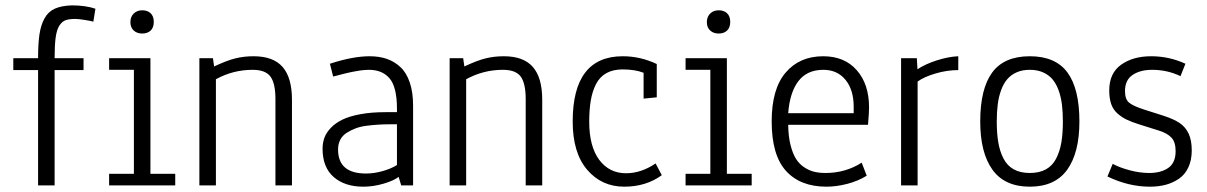

<svg xmlns="http://www.w3.org/2000/svg" viewBox="-20 -701 4563 726"><path d="M124 0V-436H30.3V-481H124Q124 -536.1 129.2 -571Q134.3 -606 148.2 -631.3Q162.1 -656.7 186.8 -668Q211.4 -679.2 250.5 -680.7Q303.7 -680.7 340.8 -668L333 -619.1Q322.8 -622.1 299.8 -625.7Q276.9 -629.4 264.2 -629.4Q241.2 -629.4 227.8 -624.5Q214.4 -619.6 204.3 -603.8Q194.3 -587.9 190.4 -558.8Q186.5 -529.8 186.5 -481H295.9V-436H186.5V0Z M473.1 -617.2Q473.1 -637.7 485.8 -649.9Q498.5 -662.1 517.6 -662.1Q537.6 -662.1 549.6 -650.9Q561.5 -639.6 561.5 -618.2Q561.5 -596.7 549.6 -585.4Q537.6 -574.2 517.6 -574.2Q498 -574.2 485.6 -585.7Q473.1 -597.2 473.1 -617.2ZM392.6 -437V-481H548.8V-43.9H642.6V0H392.6V-43.9H486.3V-437Z M796.4 -401.4V0H733.9V-481H785.2L789.6 -449.7Q837.4 -472.2 869.6 -480.2Q901.9 -488.3 939 -488.3Q1013.2 -488.3 1048.6 -447.8Q1084 -407.2 1084 -323.7V0H1021.5V-326.2Q1021.5 -385.7 1002.7 -411.4Q983.9 -437 935.5 -437Q861.3 -437 796.4 -401.4Z M1258.3 -135.7Q1258.3 -44.9 1363.8 -44.9Q1395 -44.9 1427.5 -54.2Q1460 -63.5 1481 -77.1V-231H1453.6Q1430.2 -231 1410.6 -229.7Q1391.1 -228.5 1367.2 -225.6Q1343.3 -222.7 1325.2 -215.8Q1307.1 -209 1291.3 -199Q1275.4 -189 1266.8 -172.9Q1258.3 -156.7 1258.3 -135.7ZM1227.5 -460Q1314 -488.3 1377.9 -488.3Q1414.1 -488.3 1442.9 -478.3Q1471.7 -468.3 1494.4 -447Q1517.1 -425.8 1529.5 -388.9Q1542 -352.1 1542 -301.3V0H1497.1L1487.3 -32.2Q1469.7 -18.1 1430.7 -6.6Q1391.6 4.9 1354 4.9Q1283.7 4.9 1241.7 -31.7Q1199.7 -68.4 1199.7 -138.7Q1199.7 -161.1 1206.8 -180.4Q1213.9 -199.7 1231.2 -217.8Q1248.5 -235.8 1275.1 -248.8Q1301.8 -261.7 1343.3 -269.3Q1384.8 -276.9 1438 -276.9H1481V-292.5Q1480.5 -372.6 1452.9 -404.8Q1425.3 -437 1375 -437Q1367.7 -437 1359.1 -436.3Q1350.6 -435.5 1344.2 -434.8Q1337.9 -434.1 1326.9 -431.9Q1315.9 -429.7 1310.8 -429Q1305.7 -428.2 1292.5 -425Q1279.3 -421.9 1275.9 -420.9Q1272.5 -419.9 1257.1 -416Q1241.7 -412.1 1239.7 -411.6Z M1742.7 -401.4V0H1680.2V-481H1731.4L1735.8 -449.7Q1783.7 -472.2 1815.9 -480.2Q1848.1 -488.3 1885.3 -488.3Q1959.5 -488.3 1994.9 -447.8Q2030.3 -407.2 2030.3 -323.7V0H1967.8V-326.2Q1967.8 -385.7 1949 -411.4Q1930.2 -437 1881.8 -437Q1807.6 -437 1742.7 -401.4Z M2459 -83 2482.4 -38.6Q2422.9 4.9 2340.3 4.9Q2254.9 4.9 2200.2 -59.1Q2145.5 -123 2145.5 -241.7Q2145.5 -488.3 2335 -488.3Q2401.4 -488.3 2463.4 -459V-333L2413.6 -328.1V-425.8Q2381.3 -438.5 2334 -438.5Q2297.9 -438.5 2272.7 -424.3Q2247.6 -410.2 2233.6 -382.8Q2219.7 -355.5 2213.9 -321Q2208 -286.6 2208 -240.7Q2208 -147.5 2245.8 -96.7Q2283.7 -45.9 2347.2 -45.9Q2404.3 -45.9 2459 -83Z M2652.8 -617.2Q2652.8 -637.7 2665.5 -649.9Q2678.2 -662.1 2697.3 -662.1Q2717.3 -662.1 2729.2 -650.9Q2741.2 -639.6 2741.2 -618.2Q2741.2 -596.7 2729.2 -585.4Q2717.3 -574.2 2697.3 -574.2Q2677.7 -574.2 2665.3 -585.7Q2652.8 -597.2 2652.8 -617.2ZM2572.3 -437V-481H2728.5V-43.9H2822.3V0H2572.3V-43.9H2666V-437Z M3093.3 -437Q3031.7 -437 2999 -394.3Q2966.3 -351.6 2960.4 -272.9H3208V-297.4Q3208 -361.3 3177 -399.2Q3146 -437 3093.3 -437ZM3101.6 -46.9Q3176.8 -46.9 3238.3 -85.9L3257.3 -36.6Q3224.1 -16.1 3183.1 -5.6Q3142.1 4.9 3105 4.9Q3006.3 4.9 2952.1 -54.7Q2897.9 -114.3 2897.9 -242.2Q2897.9 -364.7 2950.7 -426.5Q3003.4 -488.3 3092.8 -488.3Q3173.3 -488.3 3219.7 -435.5Q3266.1 -382.8 3266.1 -294.9Q3266.1 -274.9 3262.2 -229H2960.4Q2960.9 -185.5 2969.2 -152.6Q2977.5 -119.6 2990.2 -99.9Q3002.9 -80.1 3021.7 -67.9Q3040.5 -55.7 3059.6 -51.3Q3078.6 -46.9 3101.6 -46.9Z M3449.2 -439Q3478 -458.5 3522.2 -472.7Q3566.4 -486.8 3603.5 -488.3V-436Q3561 -436 3517.3 -423.1Q3473.6 -410.2 3449.7 -392.6V0H3387.2V-481H3446.8Z M3686.5 -241.7Q3686.5 -365.2 3731.7 -426.8Q3776.9 -488.3 3874 -488.3Q3971.2 -488.3 4016.4 -426.8Q4061.5 -365.2 4061.5 -241.7Q4061.5 -123.5 4015.4 -59.3Q3969.2 4.9 3874 4.9Q3778.8 4.9 3732.7 -59.3Q3686.5 -123.5 3686.5 -241.7ZM3749 -241.7Q3749 -195.8 3754.9 -161.9Q3760.7 -127.9 3774.7 -101.1Q3788.6 -74.2 3813.5 -60.5Q3838.4 -46.9 3874 -46.9Q3909.7 -46.9 3934.6 -60.5Q3959.5 -74.2 3973.4 -101.1Q3987.3 -127.9 3993.2 -161.9Q3999 -195.8 3999 -241.7Q3999 -277.3 3995.4 -306.2Q3991.7 -335 3982.7 -359.9Q3973.6 -384.8 3959.5 -401.4Q3945.3 -418 3923.8 -427.5Q3902.3 -437 3874 -437Q3845.7 -437 3824.2 -427.5Q3802.7 -418 3788.6 -401.4Q3774.4 -384.8 3765.4 -359.9Q3756.3 -335 3752.7 -306.2Q3749 -277.3 3749 -241.7Z M4187.5 -81.5Q4211.9 -67.9 4250.7 -57.4Q4289.6 -46.9 4325.2 -46.9Q4370.1 -46.9 4397.7 -66.2Q4425.3 -85.4 4425.3 -129.4Q4425.3 -163.6 4409.7 -180.4Q4394 -197.3 4361.3 -207.5L4288.1 -230.5Q4258.8 -239.7 4240 -248.8Q4221.2 -257.8 4205.1 -272.2Q4189 -286.6 4181.6 -307.9Q4174.3 -329.1 4174.3 -358.9Q4174.3 -424.3 4219.2 -456.3Q4264.2 -488.3 4332.5 -488.3Q4400.9 -488.3 4462.4 -460L4443.8 -413.1Q4393.6 -437 4336.9 -437Q4291.5 -437 4262.7 -417.7Q4233.9 -398.4 4233.9 -356.4Q4233.9 -325.2 4249.8 -312.5Q4265.6 -299.8 4306.6 -286.6L4378.4 -263.7Q4418 -251 4440.2 -236.1Q4462.4 -221.2 4474.4 -196Q4486.3 -170.9 4486.3 -132.3Q4486.3 -95.7 4473.6 -68.4Q4460.9 -41 4438.2 -25.4Q4415.5 -9.8 4388.2 -2.4Q4360.8 4.9 4328.1 4.9Q4247.1 4.9 4167.5 -33.7Z"/></svg>

Font: Anaheim
Style: Regular
Weight: 400
Designer: vernon adams
Foundry: vernon adams
Version: Version 1.002; ttfautohint (v0.93.5-3d13) -l 8 -r 50 -G 200 